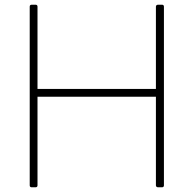

<svg xmlns="http://www.w3.org/2000/svg" viewBox="-20 -781 821 814"><path d="M139 5V-371H641V5C641 10 645 13 650 13H667C672 13 675 10 675 5V-753C675 -758 672 -761 667 -761H650C645 -761 641 -758 641 -753V-404H139V-753C139 -758 136 -761 131 -761H114C109 -761 106 -758 106 -753V5C106 10 109 13 114 13H131C136 13 139 10 139 5Z"/></svg>

Font: LINE Seed JP_OTF Thin
Style: Regular
Weight: 250
Designer: LY Corporation & Fontrix & Fontworks
Version: Version 1.007